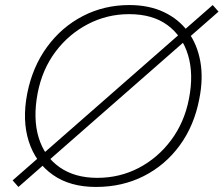

<svg xmlns="http://www.w3.org/2000/svg" viewBox="-20 -730 885 760"><path d="M53 10 30 -16 822 -710 845 -684ZM360 10Q257 10 189 -38Q121 -86 94 -170Q67 -254 88 -361Q109 -466 166.5 -544.5Q224 -623 308 -666.5Q392 -710 492 -710Q570 -710 629 -682Q688 -654 724.5 -604Q761 -554 773 -486.5Q785 -419 769 -339Q749 -233 691.5 -154.5Q634 -76 549 -33Q464 10 360 10ZM365 -26Q454 -26 529.5 -65.5Q605 -105 657.5 -175.5Q710 -246 728 -339Q747 -436 724.5 -511.5Q702 -587 643 -630.5Q584 -674 491 -674Q404 -674 328 -634.5Q252 -595 199.5 -525Q147 -455 129 -361Q110 -261 133 -185.5Q156 -110 216 -68Q276 -26 365 -26Z"/></svg>

Font: REM Medium Thin
Style: Italic
Weight: 250
Italic angle: -11°
Version: Version 1.005;gftools[0.9.28]